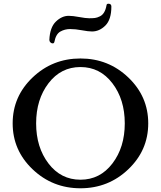

<svg xmlns="http://www.w3.org/2000/svg" viewBox="-20 -998 864 1031"><path d="M155 -582Q262 -684 412 -684Q562 -684 669 -582Q776 -480 776 -335.5Q776 -191 669 -89Q562 13 412 13Q262 13 155 -89Q48 -191 48 -335.5Q48 -480 155 -582ZM583.5 -551Q517 -638 412 -638Q307 -638 240.5 -551Q174 -464 174 -335.5Q174 -207 240.5 -120Q307 -33 412 -33Q517 -33 583.5 -120Q650 -207 650 -335.5Q650 -464 583.5 -551ZM272 -773Q270 -765 263 -765Q256 -765 250.5 -770.5Q245 -776 245 -784Q248 -851 280 -882Q312 -913 349 -913Q371 -913 405.5 -906.5Q440 -900 459 -900Q478 -900 490 -901.5Q502 -903 516 -910Q544 -923 552 -970Q553 -978 562 -978Q578 -978 578 -963Q578 -893 546 -861Q514 -829 474 -829Q454 -829 419.5 -835.5Q385 -842 356.5 -842Q328 -842 304 -828.5Q280 -815 272 -773Z"/></svg>

Font: Sedan SC
Style: Regular
Weight: 400
Designer: Sebastian Salazar
Foundry: Sebastian Salazar
Version: Version 1.001